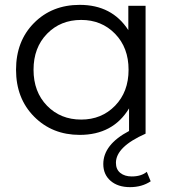

<svg xmlns="http://www.w3.org/2000/svg" viewBox="-20 -550 713 790"><path d="M584 157 600 196Q564 220 515 220Q465 220 435 194Q405 168 405 125Q405 45 511 -11V-104Q445 5 308 5Q195 5 120.5 -70Q46 -145 46 -263Q46 -381 120 -455.5Q194 -530 308 -530Q441 -530 508 -426V-526H579V0Q457 54 457 120Q457 147 475 161.5Q493 176 522 176Q561 176 584 157ZM314 -58Q398 -58 453.5 -115Q509 -172 509 -263Q509 -354 453.5 -411Q398 -468 314 -468Q229 -468 173.5 -411Q118 -354 118 -263Q118 -172 173.5 -115Q229 -58 314 -58Z"/></svg>

Font: mBank
Style: Regular
Weight: 400
Designer: Julieta Ulanovsky
Foundry: Julieta Ulanovsky
Version: Version 7.200;PS 007.200;hotconv 1.0.88;makeotf.lib2.5.64775